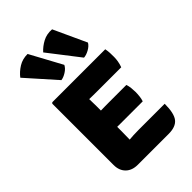

<svg xmlns="http://www.w3.org/2000/svg" viewBox="-243 -918 1014 1014"><g transform="rotate(-45 264.0 -411.0)"><path d="M72 -545.5 77.5 -551H227V-425Q227 -409 227.5 -398Q228 -387 228 -371.5V-184Q228 -165.5 227.5 -153.5Q227 -141.5 227 -123.5V2H163.5Q121 2 96.5 -22.2Q72 -46.5 72 -87.5ZM418.5 -339Q423.5 -325.5 425.2 -308.2Q427 -291 427 -279Q427 -265 425.2 -247.8Q423.5 -230.5 418.5 -216.5H290.5Q279 -216.5 256.5 -216.5Q234 -216.5 210.8 -216.8Q187.5 -217 173 -217.5V-337Q187.5 -337.5 210.8 -338Q234 -338.5 256.5 -338.8Q279 -339 290.5 -339ZM473 -551Q476.5 -534 477 -518.5Q477.5 -503 477.5 -489Q477.5 -475.5 474.8 -458.5Q472 -441.5 465.5 -424H290.5Q279 -424 256.5 -424.2Q234 -424.5 210.8 -425Q187.5 -425.5 173 -426V-551ZM491.5 -125.5Q491.5 -54 469.2 -26Q447 2 394 2H175V-119.5Q204 -120.5 222.2 -122Q240.5 -123.5 256.8 -124.5Q273 -125.5 296 -125.5ZM165.5 -823.5 262 -645.5Q253 -627.5 232.2 -614.5Q211.5 -601.5 194 -599.5L49.5 -762Q69 -787.5 98.5 -805.8Q128 -824 165.5 -823.5ZM349 -824 433.5 -640.5Q423.5 -623.5 402 -611.8Q380.5 -600 362.5 -599L229.5 -771Q251 -795 281.2 -811Q311.5 -827 349 -824Z"/></g></svg>

Font: Signika SC
Style: Regular
Weight: 300
Designer: Anna Giedryś
Foundry: Anna Giedryś
Version: Version 2.000